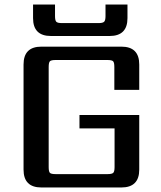

<svg xmlns="http://www.w3.org/2000/svg" viewBox="-20 -828 711 848"><path d="M464 -669H205Q126 -669 126 -748V-808H223V-757Q223 -738 228.5 -732Q234 -726 254 -726H415Q434 -726 440 -732Q446 -738 446 -757V-808H543V-748Q543 -669 464 -669ZM595 -431H485V-532Q485 -552 479.5 -557.5Q474 -563 454 -563H226Q206 -563 200.5 -557.5Q195 -552 195 -532V-90Q195 -70 200.5 -64.5Q206 -59 226 -59H455Q474 -59 480 -64.5Q486 -70 486 -90V-261H331V-320H595V-79Q595 0 516 0H163Q84 0 84 -79V-543Q84 -622 163 -622H516Q595 -622 595 -543Z"/></svg>

Font: Sarpanch Medium
Style: Regular
Weight: 500
Designer: Manushi Parikh (Devanagari and Latin), Jyotish Sonowal (Devanagari)
Foundry: Indian Type Foundry
Version: Version 2.004;PS 1.0;hotconv 1.0.78;makeotf.lib2.5.61930; tt